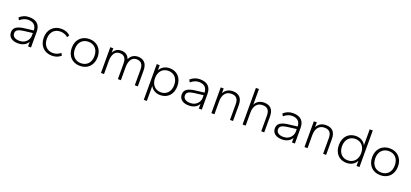

<svg xmlns="http://www.w3.org/2000/svg" viewBox="44 -1890 7057 3294"><g transform="rotate(20 3573.0 -243.0)"><path d="M237 10Q153 10 106 -27.5Q59 -65 59 -129Q59 -193 106.5 -225.5Q154 -258 237 -269L417 -291Q414 -362 374.5 -396Q335 -430 266 -430Q227 -430 192 -415.5Q157 -401 118 -369L93 -411Q125 -442 169.5 -461Q214 -480 266 -480Q369 -480 420.5 -430Q472 -380 472 -286V0H418V-84Q391 -37 344 -13.5Q297 10 237 10ZM245 -39Q287 -39 319 -53Q351 -67 372.5 -89.5Q394 -112 405.5 -140.5Q417 -169 417 -199V-244L248 -223Q185 -215 150.5 -194.5Q116 -174 116 -130Q116 -88 150 -63.5Q184 -39 245 -39Z M855 10Q802 10 759 -7Q716 -24 684.5 -56Q653 -88 636 -133.5Q619 -179 619 -235Q619 -291 636 -336Q653 -381 684.5 -413Q716 -445 759 -462.5Q802 -480 855 -480Q906 -480 947 -464.5Q988 -449 1018 -420L994 -378Q963 -405 927.5 -417.5Q892 -430 855 -430Q815 -430 782 -416.5Q749 -403 725.5 -378Q702 -353 689 -316.5Q676 -280 676 -235Q676 -189 689 -153Q702 -117 725.5 -91.5Q749 -66 782 -52.5Q815 -39 855 -39Q892 -39 927.5 -52Q963 -65 994 -91L1018 -50Q988 -21 947 -5.5Q906 10 855 10Z M1367 10Q1314 10 1271 -7Q1228 -24 1196.5 -56Q1165 -88 1148 -133.5Q1131 -179 1131 -235Q1131 -291 1148 -336Q1165 -381 1196.5 -413Q1228 -445 1271 -462.5Q1314 -480 1367 -480Q1419 -480 1462.5 -462.5Q1506 -445 1537 -413Q1568 -381 1585.5 -336Q1603 -291 1603 -235Q1603 -179 1585.5 -133.5Q1568 -88 1537 -56Q1506 -24 1462.5 -7Q1419 10 1367 10ZM1367 -39Q1447 -39 1496 -91Q1545 -143 1545 -235Q1545 -280 1532 -316.5Q1519 -353 1495.5 -378Q1472 -403 1439.5 -416.5Q1407 -430 1367 -430Q1327 -430 1294 -416.5Q1261 -403 1237.5 -378Q1214 -353 1201 -316.5Q1188 -280 1188 -235Q1188 -189 1201 -153Q1214 -117 1237.5 -91.5Q1261 -66 1294 -52.5Q1327 -39 1367 -39Z M2367 0V-283Q2367 -361 2335 -395.5Q2303 -430 2246 -430Q2180 -430 2146.5 -378Q2113 -326 2113 -238V0H2058V-283Q2058 -361 2026.5 -395.5Q1995 -430 1938 -430Q1872 -430 1838.5 -378Q1805 -326 1805 -238V0H1749V-470H1803V-390Q1823 -432 1859 -456Q1895 -480 1948 -480Q2006 -480 2044 -452.5Q2082 -425 2097 -377Q2119 -429 2160 -454.5Q2201 -480 2254 -480Q2330 -480 2376 -433.5Q2422 -387 2422 -287V0Z M2834 10Q2771 10 2723 -18Q2675 -46 2653 -93V182H2597V-470H2651V-374Q2673 -422 2721 -451Q2769 -480 2834 -480Q2883 -480 2924.5 -463Q2966 -446 2996 -414Q3026 -382 3042.5 -336.5Q3059 -291 3059 -235Q3059 -178 3042.5 -133Q3026 -88 2996 -56Q2966 -24 2924.5 -7Q2883 10 2834 10ZM2826 -39Q2865 -39 2897 -52.5Q2929 -66 2952 -91.5Q2975 -117 2988 -153Q3001 -189 3001 -235Q3001 -280 2988 -316.5Q2975 -353 2952 -378Q2929 -403 2897 -416.5Q2865 -430 2826 -430Q2788 -430 2755.5 -416.5Q2723 -403 2700 -378Q2677 -353 2664 -316.5Q2651 -280 2651 -235Q2651 -189 2664 -153Q2677 -117 2700 -91.5Q2723 -66 2755.5 -52.5Q2788 -39 2826 -39Z M3355 10Q3271 10 3224 -27.5Q3177 -65 3177 -129Q3177 -193 3224.5 -225.5Q3272 -258 3355 -269L3535 -291Q3532 -362 3492.5 -396Q3453 -430 3384 -430Q3345 -430 3310 -415.5Q3275 -401 3236 -369L3211 -411Q3243 -442 3287.5 -461Q3332 -480 3384 -480Q3487 -480 3538.5 -430Q3590 -380 3590 -286V0H3536V-84Q3509 -37 3462 -13.5Q3415 10 3355 10ZM3363 -39Q3405 -39 3437 -53Q3469 -67 3490.5 -89.5Q3512 -112 3523.5 -140.5Q3535 -169 3535 -199V-244L3366 -223Q3303 -215 3268.5 -194.5Q3234 -174 3234 -130Q3234 -88 3268 -63.5Q3302 -39 3363 -39Z M4105 0V-283Q4105 -361 4073 -395.5Q4041 -430 3977 -430Q3901 -430 3861 -378Q3821 -326 3821 -238V0H3765V-470H3819V-381Q3840 -427 3883 -453.5Q3926 -480 3987 -480Q4069 -480 4114.5 -433.5Q4160 -387 4160 -287V0Z M4675 0V-283Q4675 -361 4643 -395.5Q4611 -430 4547 -430Q4471 -430 4431 -378Q4391 -326 4391 -238V0H4335V-668H4391V-383Q4412 -428 4454.5 -454Q4497 -480 4557 -480Q4639 -480 4684.5 -433.5Q4730 -387 4730 -287V0Z M5055 10Q4971 10 4924 -27.5Q4877 -65 4877 -129Q4877 -193 4924.5 -225.5Q4972 -258 5055 -269L5235 -291Q5232 -362 5192.5 -396Q5153 -430 5084 -430Q5045 -430 5010 -415.5Q4975 -401 4936 -369L4911 -411Q4943 -442 4987.5 -461Q5032 -480 5084 -480Q5187 -480 5238.5 -430Q5290 -380 5290 -286V0H5236V-84Q5209 -37 5162 -13.5Q5115 10 5055 10ZM5063 -39Q5105 -39 5137 -53Q5169 -67 5190.5 -89.5Q5212 -112 5223.5 -140.5Q5235 -169 5235 -199V-244L5066 -223Q5003 -215 4968.5 -194.5Q4934 -174 4934 -130Q4934 -88 4968 -63.5Q5002 -39 5063 -39Z M5805 0V-283Q5805 -361 5773 -395.5Q5741 -430 5677 -430Q5601 -430 5561 -378Q5521 -326 5521 -238V0H5465V-470H5519V-381Q5540 -427 5583 -453.5Q5626 -480 5687 -480Q5769 -480 5814.5 -433.5Q5860 -387 5860 -287V0Z M6232 10Q6183 10 6141.5 -7Q6100 -24 6070 -56Q6040 -88 6023.5 -133Q6007 -178 6007 -235Q6007 -291 6023.5 -336.5Q6040 -382 6070 -414Q6100 -446 6141.5 -463Q6183 -480 6232 -480Q6295 -480 6343 -452Q6391 -424 6413 -376V-668H6469V0H6415V-96Q6393 -48 6345 -19Q6297 10 6232 10ZM6240 -39Q6278 -39 6310 -52.5Q6342 -66 6365.5 -91.5Q6389 -117 6402 -153Q6415 -189 6415 -235Q6415 -280 6402 -316.5Q6389 -353 6365.5 -378Q6342 -403 6310 -416.5Q6278 -430 6240 -430Q6201 -430 6169 -416.5Q6137 -403 6114 -378Q6091 -353 6078 -316.5Q6065 -280 6065 -235Q6065 -189 6078 -153Q6091 -117 6114 -91.5Q6137 -66 6169 -52.5Q6201 -39 6240 -39Z M6851 10Q6798 10 6755 -7Q6712 -24 6680.5 -56Q6649 -88 6632 -133.5Q6615 -179 6615 -235Q6615 -291 6632 -336Q6649 -381 6680.5 -413Q6712 -445 6755 -462.5Q6798 -480 6851 -480Q6903 -480 6946.5 -462.5Q6990 -445 7021 -413Q7052 -381 7069.5 -336Q7087 -291 7087 -235Q7087 -179 7069.5 -133.5Q7052 -88 7021 -56Q6990 -24 6946.5 -7Q6903 10 6851 10ZM6851 -39Q6931 -39 6980 -91Q7029 -143 7029 -235Q7029 -280 7016 -316.5Q7003 -353 6979.5 -378Q6956 -403 6923.5 -416.5Q6891 -430 6851 -430Q6811 -430 6778 -416.5Q6745 -403 6721.5 -378Q6698 -353 6685 -316.5Q6672 -280 6672 -235Q6672 -189 6685 -153Q6698 -117 6721.5 -91.5Q6745 -66 6778 -52.5Q6811 -39 6851 -39Z"/></g></svg>

Font: Celebes Light
Style: Regular
Weight: 300
Designer: Anugrah Pasau
Foundry: Lafontype
Version: Version 1.000; ttfautohint (v1.8.4)